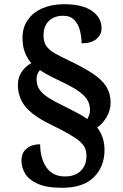

<svg xmlns="http://www.w3.org/2000/svg" viewBox="-20 -780 584 913"><path d="M276 113Q201 113 158.5 93.5Q116 74 99 44.5Q82 15 82 -15Q82 -54 107 -74Q132 -94 171 -94Q171 -28 200.5 15.5Q230 59 289 59Q337 59 364 32.5Q391 6 391 -38Q391 -59 384.5 -75Q378 -91 360 -107Q342 -123 308 -142.5Q274 -162 219 -189Q135 -230 100 -274Q65 -318 65 -377Q65 -411 83 -438Q101 -465 129 -480Q112 -498 99.5 -528Q87 -558 87 -599Q87 -650 112.5 -686Q138 -722 182.5 -741Q227 -760 284 -760Q372 -760 417.5 -728Q463 -696 463 -646Q463 -615 438.5 -594.5Q414 -574 368 -574Q368 -603 360.5 -633.5Q353 -664 334 -684.5Q315 -705 280 -705Q238 -705 212.5 -680.5Q187 -656 187 -611Q187 -579 201 -560Q215 -541 241.5 -526Q268 -511 306 -493Q376 -460 420.5 -430.5Q465 -401 485.5 -368Q506 -335 506 -292Q506 -256 487 -223.5Q468 -191 442 -174Q477 -129 477 -67Q477 12 426.5 62.5Q376 113 276 113ZM395 -214Q400 -222 404 -233Q408 -244 408 -257Q408 -280 398 -300Q388 -320 361.5 -340.5Q335 -361 286 -385Q253 -401 223.5 -415.5Q194 -430 170 -447Q154 -430 154 -403Q154 -376 167 -355.5Q180 -335 210.5 -315.5Q241 -296 295 -270Q328 -253 352 -240.5Q376 -228 395 -214Z"/></svg>

Font: Noto Serif
Style: Bold
Weight: 700
Designer: Monotype Design Team
Foundry: Monotype Imaging Inc.
Version: Version 2.014